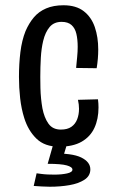

<svg xmlns="http://www.w3.org/2000/svg" viewBox="-20 -545 442 729"><path d="M204 12Q150 12 118.5 -18.5Q87 -49 72 -97Q61 -132 56.5 -172Q52 -212 52 -253Q52 -303 57.5 -347.5Q63 -392 77 -427Q90 -457 108.5 -479Q127 -501 155 -513Q183 -525 221 -525Q269 -525 298 -502.5Q327 -480 340 -442Q353 -404 353 -357Q353 -340 351.5 -322Q350 -304 347 -286L269 -287Q271 -309 273 -329Q275 -349 275 -367Q275 -395 270 -416.5Q265 -438 251.5 -450Q238 -462 214 -462Q185 -462 168.5 -442.5Q152 -423 144 -390Q137 -361 135 -325.5Q133 -290 133 -253Q133 -232 133.5 -211Q134 -190 136 -170.5Q138 -151 141 -134Q148 -98 164 -75.5Q180 -53 211 -53Q236 -53 251 -63.5Q266 -74 273 -92Q280 -110 280 -132Q280 -140 279 -148.5Q278 -157 276 -166L352 -168Q353 -160 353.5 -152.5Q354 -145 354 -137Q354 -93 338.5 -59.5Q323 -26 290 -7Q257 12 204 12ZM169 164Q154 164 138.5 163Q123 162 108 161L119 113Q127 114 138 115.5Q149 117 162 117.5Q175 118 187 118Q214 118 234.5 113.5Q255 109 255 99Q255 89 233.5 83Q212 77 161 77L176 38Q254 36 288.5 53Q323 70 323 98Q323 123 300.5 137.5Q278 152 243.5 158Q209 164 169 164ZM235 0 212 77H161L183 0Z"/></svg>

Font: Truculenta Medium
Style: Regular
Weight: 500
Version: Version 1.002